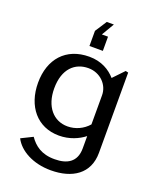

<svg xmlns="http://www.w3.org/2000/svg" viewBox="-169 -870 937 1144"><g transform="rotate(20 299.5 -297.5)"><path d="M294 175C430 175 529 112 529 -21V-530L512 -534L447 -466C412 -506 358 -540 280 -540C132 -540 45 -440 45 -290C45 -142 130 -36 269 -36C335 -36 391 -61 429 -91V-13C429 75 370 105 294 105C209 106 163 68 131 22L58 58C92 125 180 175 294 175ZM298 -105C209 -105 147 -176 147 -291C147 -416 214 -474 298 -474C374 -474 429 -416 429 -350V-165C396 -127 348 -105 298 -105ZM351 -770H306L258 -696V-600H343V-690H304Z"/></g></svg>

Font: Bisquit Text
Style: Regular
Weight: 400
Version: Version 1.004;Glyphs 3.2.3 (3260)